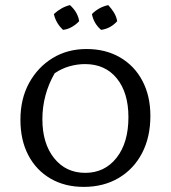

<svg xmlns="http://www.w3.org/2000/svg" viewBox="-20 -724 670 752"><path d="M254 -704Q285 -676 290 -641Q278 -628 261.5 -618.5Q245 -609 227 -607Q199 -633 191 -669Q205 -682 221 -691Q237 -700 254 -704ZM404 -704Q417 -690 426.5 -674.5Q436 -659 439 -641Q413 -612 376 -607Q347 -632 340 -669Q353 -682 369 -691Q385 -700 404 -704ZM308 8Q234 8 178 -24.5Q122 -57 91 -116Q60 -175 60 -255Q60 -337 94 -399Q128 -461 186 -496.5Q244 -532 319 -532Q394 -532 450.5 -499Q507 -466 538 -407Q569 -348 569 -270Q569 -187 536.5 -124.5Q504 -62 445 -27Q386 8 308 8ZM314 -47Q390 -47 436.5 -106Q483 -165 483 -265Q483 -361 437.5 -417Q392 -473 313 -473Q283 -473 252.5 -464.5Q222 -456 194 -437Q146 -353 146 -257Q146 -162 192 -104.5Q238 -47 314 -47Z"/></svg>

Font: Piazzolla SC
Style: Regular
Weight: 400
Designer: Juan Pablo del Peral
Foundry: Huerta Tipografica
Version: Version 1.330